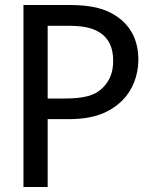

<svg xmlns="http://www.w3.org/2000/svg" viewBox="-20 -747 591 767"><path d="M532.7 -507.8C532.7 -584.5 503.9 -642.1 446.3 -681.6C399.9 -713.4 342.3 -727.1 256.3 -727.1H73.7V0H170.4V-271H252.4C353.5 -271 417 -295.4 469.2 -346.2C508.8 -385.7 532.7 -445.3 532.7 -507.8ZM432.1 -505.4C432.1 -459 419.9 -426.3 391.1 -397C359.9 -365.2 316.4 -353.5 236.3 -353.5H170.4V-644H250.5C311.5 -644 349.1 -636.2 379.9 -616.2C414.6 -593.3 432.1 -556.2 432.1 -505.4Z"/></svg>

Font: SG Kara SemiBold
Style: Regular
Weight: 400
Designer: Damoon Khanjanzadeh
Version: Version 1.000